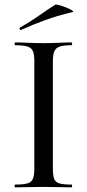

<svg xmlns="http://www.w3.org/2000/svg" viewBox="-20 -808 375 828"><path d="M208 -81Q208 -52 213.5 -37Q219 -22 236.5 -17Q254 -12 289 -12Q291 -12 291 -6Q291 0 289 0Q264 0 233.5 -1Q203 -2 167 -2Q132 -2 101 -1Q70 0 45 0Q43 0 43 -6Q43 -12 45 -12Q80 -12 98 -17Q116 -22 122 -37Q128 -52 128 -81V-544Q128 -573 122 -587.5Q116 -602 98 -607.5Q80 -613 45 -613Q43 -613 43 -619Q43 -625 45 -625Q70 -625 101 -623.5Q132 -622 167 -622Q203 -622 234 -623.5Q265 -625 289 -625Q291 -625 291 -619Q291 -613 289 -613Q254 -613 237 -607Q220 -601 214 -586Q208 -571 208 -542ZM71 -679Q67 -677 65 -682.5Q63 -688 66 -689Q109 -713 145 -738.5Q181 -764 217 -787Q220 -790 235 -786Q250 -782 266 -775.5Q282 -769 291 -763Q300 -757 293 -756Q226 -740 174 -721Q122 -702 71 -679Z"/></svg>

Font: Cormorant Garamond Light Medium
Style: Regular
Weight: 500
Version: Version 4.001